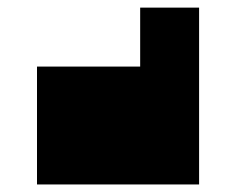

<svg xmlns="http://www.w3.org/2000/svg" viewBox="-20 -489 626 509"><path d="M507.8 0H78.1V-312.5H351.6V-468.8H507.8Z"/></svg>

Font: Sorena-Fanum Normal
Style: Regular
Weight: 400
Designer: Mohammad Darvishi
Version: Version 1.000;March 20, 2024;FontCreator 15.0.0.2958 64-bit